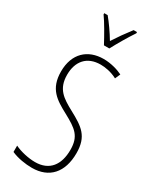

<svg xmlns="http://www.w3.org/2000/svg" viewBox="-241 -1011 875 1082"><g transform="rotate(30 197.0 -469.5)"><path d="M182 -791H217C242 -838 277 -898 306 -941V-949H284C250 -905 227 -872 199 -829C174 -871 141 -918 115 -949H93V-941C118 -907 156 -840 182 -791ZM352 -187C352 -297 300 -331 209 -380C137 -419 85 -451 85 -544C85 -632 133 -688 221 -688C249 -688 290 -682 329 -661L344 -695C314 -710 267 -724 220 -724C117 -724 46 -660 46 -543C46 -429 109 -392 187 -350C274 -303 313 -275 313 -186C313 -90 268 -27 174 -27C131 -27 78 -39 41 -57V-16C81 2 133 10 175 10C287 10 352 -62 352 -187Z"/></g></svg>

Font: Noto Sans Telugu ExtraCondensed ExtraLight
Style: Regular
Weight: 200
Width: 2
Designer: Jelle Bosma - Monotype Design Team
Foundry: Monotype Imaging Inc.
Version: Version 2.005